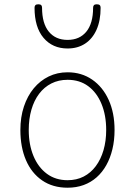

<svg xmlns="http://www.w3.org/2000/svg" viewBox="-20 -856 629 895"><path d="M295 19Q226 19 176.5 -15Q127 -49 101 -109.5Q75 -170 75 -250Q75 -310 91.5 -359.5Q108 -409 137.5 -444.5Q167 -480 207 -499.5Q247 -519 295 -519Q360 -519 409.5 -485Q459 -451 486.5 -390.5Q514 -330 514 -250Q514 -202 504 -160.5Q494 -119 475.5 -86Q457 -53 430.5 -29.5Q404 -6 370 6.5Q336 19 295 19ZM295 -16Q337 -16 370 -33Q403 -50 426.5 -81.5Q450 -113 462.5 -156Q475 -199 475 -250Q475 -319 453 -372Q431 -425 391 -454.5Q351 -484 295 -484Q253 -484 219.5 -467Q186 -450 162.5 -419Q139 -388 126.5 -345Q114 -302 114 -250Q114 -182 136 -129Q158 -76 198.5 -46Q239 -16 295 -16ZM295 -630Q225 -630 183 -679.5Q141 -729 141 -820Q141 -828 145 -832Q149 -836 159 -836Q168 -836 172 -832Q176 -828 176 -820Q176 -747 207.5 -708.5Q239 -670 295 -670Q351 -670 382.5 -708.5Q414 -747 414 -820Q414 -828 418 -832Q422 -836 431 -836Q441 -836 445 -832Q449 -828 449 -820Q449 -760 430 -717.5Q411 -675 376.5 -652.5Q342 -630 295 -630Z"/></svg>

Font: Playwrite CL Thin
Style: Regular
Weight: 100
Designer: Veronika Burian, José Scaglione
Foundry: TypeTogether
Version: Version 1.002